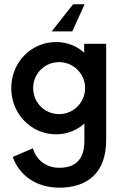

<svg xmlns="http://www.w3.org/2000/svg" viewBox="-20 -615 582 891"><path d="M372.6 -595.2H319.3L219.7 -469.2H315.4ZM370.6 -411.6V-370.6C336.4 -401.4 291.5 -419.9 240.2 -419.9C124.5 -419.9 32.2 -325.7 32.2 -206.1C32.2 -86.4 124.5 8.3 240.2 8.3C292 8.3 337.4 -10.7 371.6 -42V38.6C371.6 132.3 323.2 163.6 254.9 163.6C194.3 163.6 147.9 127.4 132.8 73.2L39.1 113.3C69.8 199.7 148.9 255.9 255.4 255.9C385.3 255.9 472.7 187.5 472.7 35.2V-411.6ZM254.4 -85.4C187 -85.4 133.8 -139.2 133.8 -206.1C133.8 -272.9 187 -326.7 254.4 -326.7C320.8 -326.7 375 -272.9 375 -206.1C375 -139.2 320.8 -85.4 254.4 -85.4Z"/></svg>

Font: Now SemiBold
Style: Regular
Weight: 600
Designer: Alfredo Marco Pradil
Foundry: Alfredo Marco Pradil
Version: Version 1.200;hotconv 1.0.109;makeotfexe 2.5.65596